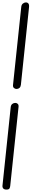

<svg xmlns="http://www.w3.org/2000/svg" viewBox="-94 -1102 260 1585"><path d="M59 -219 -9.5 432Q-10.5 443.5 -15.5 453.2Q-20.5 463 -41 463Q-58.5 463 -66.8 454Q-75 445 -73.5 430L-5.5 -218Q-3.5 -235.5 7.5 -244Q18.5 -252.5 32.5 -252.5Q44 -252.5 52.5 -244.5Q61 -236.5 59 -219ZM145.5 -1041 78.5 -402Q76.5 -385 66.5 -376.2Q56.5 -367.5 42.5 -367.5Q30.5 -367.5 21 -375.8Q11.5 -384 13.5 -401L81.5 -1045Q83.5 -1064 95.5 -1073Q107.5 -1082 119.5 -1082Q133 -1082 140.5 -1072.8Q148 -1063.5 145.5 -1041Z"/></svg>

Font: Edu SA Hand
Style: Regular
Weight: 400
Designer: Tina and Corey Anderson, Eben Sorkin, Mirko Velimirovic
Foundry: Google for Education
Version: Version 2.000